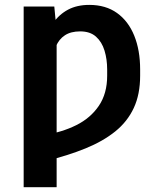

<svg xmlns="http://www.w3.org/2000/svg" viewBox="-20 -573 679 796"><path d="M214.8 -444.3V203.1H78.1V-545.9H205.1ZM196.3 -309.6 137.2 -287.1Q144.5 -344.2 159.7 -392.8Q174.8 -441.4 200 -477.3Q225.1 -513.2 262.2 -533Q299.3 -552.7 350.1 -552.7Q418.5 -552.7 465.3 -519Q512.2 -485.4 536.6 -425Q561 -364.7 561 -284.7V-259.3Q561 -182.1 534.7 -125.5Q508.3 -68.8 457.8 -28.1Q407.2 12.7 334.7 42.2Q262.2 71.8 169.4 94.7L160.2 -12.7Q236.8 -24.4 296.4 -54.2Q356 -84 390.1 -134.8Q424.3 -185.5 424.3 -259.3V-284.7Q424.3 -327.1 413.3 -363.3Q402.3 -399.4 377.9 -421.1Q353.5 -442.9 312.5 -442.9Q273.4 -442.9 248.8 -426.5Q224.1 -410.2 211.7 -380.1Q199.2 -350.1 196.3 -309.6Z"/></svg>

Font: Inter Cardless Display
Style: Bold
Weight: 700
Designer: Rasmus Andersson
Foundry: rsms
Version: Version 4.001;git-9221beed3